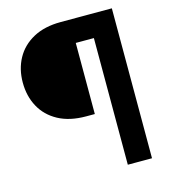

<svg xmlns="http://www.w3.org/2000/svg" viewBox="-109 -814 790 900"><g transform="rotate(-15 286.0 -364.0)"><path d="M510.1 -614.6H311.9V-269.5H269.9Q190.3 -269.5 135.3 -299.3Q80.3 -329.1 52.1 -381.1Q23.8 -433.1 23.8 -499Q23.8 -564.5 52.1 -616Q80.3 -667.5 135.3 -697.5Q190.3 -727.5 269.9 -727.5H510.1ZM399.8 0V-727.5H517.2V0Z"/></g></svg>

Font: Inter Khmer Looped
Style: Regular
Weight: 400
Designer: Rasmus Andersson, Sovichet Tep
Foundry: Anagata Design
Version: Version 1.000